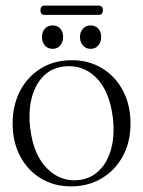

<svg xmlns="http://www.w3.org/2000/svg" viewBox="-20 -654 510 684"><path d="M236 -439.5Q296.5 -439.5 343.8 -410.8Q391 -382 418 -331Q445 -280 445 -214Q445 -148.5 417.8 -98Q390.5 -47.5 342.5 -18.8Q294.5 10 233 10Q172.5 10 125.5 -18.5Q78.5 -47 51.8 -97.5Q25 -148 25 -214Q25 -279.5 51.8 -330.5Q78.5 -381.5 126 -410.5Q173.5 -439.5 236 -439.5ZM264.5 -13Q306.5 -19 335.5 -48.8Q364.5 -78.5 376.8 -126.5Q389 -174.5 382 -235Q370 -331 321.8 -378.2Q273.5 -425.5 205.5 -417Q161.5 -411 132.8 -380.8Q104 -350.5 92.2 -302.2Q80.5 -254 88 -194.5Q100 -100.5 149 -52.5Q198 -4.5 264.5 -13ZM167.5 -480Q150 -480 139.8 -492Q129.5 -504 129.5 -522Q129.5 -540 139.8 -551.8Q150 -563.5 167.5 -563.5Q184.5 -563.5 194.8 -551.8Q205 -540 205 -522Q205 -504.5 194.8 -492.2Q184.5 -480 167.5 -480ZM302.5 -480Q286 -480 275.5 -492Q265 -504 265 -522Q265 -540 275.5 -551.8Q286 -563.5 302.5 -563.5Q320 -563.5 330.2 -551.8Q340.5 -540 340.5 -522Q340.5 -504.5 330.2 -492.2Q320 -480 302.5 -480ZM124 -617.5Q124 -634 139 -634H331.5Q346.5 -634 346.5 -617.5Q346.5 -601 331.5 -601H139Q124 -601 124 -617.5Z"/></svg>

Font: Fraunces 144pt S050 Light
Style: Regular
Weight: 300
Version: Version 1.000; ttfautohint (v1.8.3)